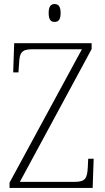

<svg xmlns="http://www.w3.org/2000/svg" viewBox="-20 -927 519 947"><path d="M249 -819C267 -819 279 -828 279 -863C279 -897 267 -907 249 -907C232 -907 220 -897 220 -863C220 -828 232 -819 249 -819ZM27 0H437L442 -144H415L413 -101C410 -49 402 -30 349 -30H78L432 -685V-714H50L45 -570H71L74 -612C76 -665 85 -684 138 -684H384L27 -26Z"/></svg>

Font: Noto Serif Bengali SemiCondensed ExtraLight
Style: Regular
Weight: 200
Width: 4
Designer: Juan Bruce, Universal Thirst, Indian Type Foundry and the Monotype Design Team.
Foundry: Monotype Imaging Inc.
Version: Version 2.003